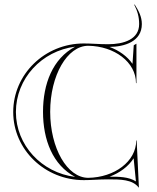

<svg xmlns="http://www.w3.org/2000/svg" viewBox="-20 -799 700 857"><path d="M354 -605C180.1 -605 39 -467.9 39 -299C39 -131.2 180.1 5 354 5C369.4 5 386.5 4.3 404.3 3.4C423.3 2.4 443.1 1.6 462.5 1.6C517.9 1.6 571.3 1.9 599 38H600L590 -172H588C588 -78.2 490.5 -7 374 -5.3C280.2 -5.3 204 -137.3 204 -300C204 -462.7 280.2 -594.7 374 -594.7C490.5 -593 587 -521.8 587 -428H589V-604L577 -597L571.4 -514C548.1 -547.6 511.7 -573.7 468.6 -589.6C534.5 -590.2 613.1 -612.6 613.1 -691.7C613.1 -724.1 599.2 -750.6 581.1 -779L579.1 -778C593.7 -749.9 601.1 -723.2 601.1 -691.7C601.1 -622.6 531.5 -601.6 462.5 -601.6C443.1 -601.6 423.3 -602.4 404.3 -603.4C386.5 -604.3 369.4 -605 354 -605ZM468.9 -10.4C515 -27.4 553.6 -56.4 576.5 -92.5L586.7 10.7C554.1 -10.1 511.1 -10.4 468.9 -10.4ZM315.4 -9.4C166.1 -27.9 51 -150.9 51 -299C51 -448.3 166.1 -572.1 315.3 -590.6C215.4 -537.2 172 -425.1 172 -300C172 -174.8 215.3 -62.4 315.4 -9.4Z"/></svg>

Font: SortefaxS01
Style: Medium
Weight: 500
Designer: gluk
Foundry: gluk
Version: Version 0.261